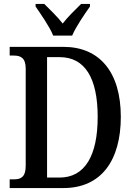

<svg xmlns="http://www.w3.org/2000/svg" viewBox="-20 -951 679 971"><path d="M249 -771H345C364 -816 408 -880 435 -918V-931H390C361 -902 323 -866 297 -832C271 -866 233 -902 204 -931H160V-918C186 -880 231 -816 249 -771ZM29 0H301C493 0 591 -141 591 -360C591 -587 483 -714 301 -714H29V-670H49C84 -670 110 -659 110 -604V-113C110 -56 86 -44 51 -44H29ZM281 -53H218V-662H282C409 -662 474 -557 474 -360C474 -163 409 -53 281 -53Z"/></svg>

Font: Noto Serif Thai Condensed Medium
Style: Regular
Weight: 500
Width: 3
Designer: Monotype Design Team
Foundry: Monotype Imaging Inc.
Version: Version 2.002